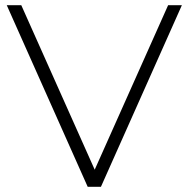

<svg xmlns="http://www.w3.org/2000/svg" viewBox="-20 -720 727 740"><path d="M681 -700 369 0H318L6 -700H62L345 -66L628 -700Z"/></svg>

Font: Montserrat Alternates Light
Style: Regular
Weight: 300
Designer: Julieta Ulanovsky
Foundry: Julieta Ulanovsky
Version: Version 7.200